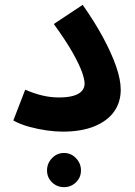

<svg xmlns="http://www.w3.org/2000/svg" viewBox="-20 -537 557 792"><path d="M35 -40 84 -167Q121 -151 155 -143Q189 -135 223 -135Q258 -135 281.5 -141.5Q305 -148 317 -161Q329 -174 329 -192Q329 -209 318.5 -239Q308 -269 281 -317.5Q254 -366 202 -438L321 -517Q369 -449 404 -384.5Q439 -320 458.5 -264.5Q478 -209 478 -167Q478 -115 450.5 -76.5Q423 -38 369.5 -16Q316 6 238 6Q209 6 173 1Q137 -4 100.5 -14Q64 -24 35 -40ZM244 235Q215 235 194.5 215Q174 195 174 166Q174 137 194.5 115.5Q215 94 244 94Q273 94 293.5 115.5Q314 137 314 166Q314 195 293.5 215Q273 235 244 235Z"/></svg>

Font: Noto Sans
Style: Bold
Weight: 700
Designer: Monotype Design Team
Foundry: Monotype Imaging Inc.
Version: Version 2.000;GOOG;noto-source:20170915:90ef993387c0; ttfaut